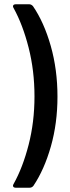

<svg xmlns="http://www.w3.org/2000/svg" viewBox="-20 -782 331 902"><path d="M118 100H55Q41 100 41 90Q41 87 44 82Q87 5 114.5 -102Q142 -209 142 -329Q142 -450 114.5 -558Q87 -666 44 -744Q41 -749 41 -752Q41 -762 55 -762H117Q127 -762 135 -753Q187 -677 218.5 -566Q250 -455 250 -328Q250 -203 219 -94Q188 15 137 91Q130 100 118 100Z"/></svg>

Font: Barlow_Medium_SS
Style: Regular
Weight: 500
Designer: Jeremy Tribby
Foundry: Jeremy Tribby
Version: Version 1.101 August 23, 2024